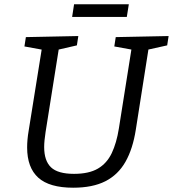

<svg xmlns="http://www.w3.org/2000/svg" viewBox="-20 -866 806 895"><path d="M519.5 -693 766 -698 759.3 -654.5 660.4 -632.5 673.7 -647.2 613.1 -261.7Q599.1 -171.7 564.7 -111.5Q530.4 -51.3 471 -21.1Q411.7 9 321 9Q210.3 9 158.4 -37.8Q106.5 -84.7 106.5 -178.7Q106.5 -196.4 108.2 -215.7Q109.9 -235.1 113.5 -256.1L176.2 -647.2L185.5 -632.8L93.9 -649.5L100.6 -693L345.1 -698L338.4 -654.5L242.8 -632.5L255.5 -647.2L192.5 -250.7Q189.5 -231 187.7 -213.4Q185.9 -195.7 185.9 -180.4Q185.9 -116.5 217.8 -86Q249.8 -55.6 325 -55.6Q394.6 -55.6 436.4 -80.1Q478.1 -104.5 500.8 -152Q523.4 -199.5 534.1 -267.1L594.4 -647.2L604.7 -632.8L512.8 -649.5ZM580.5 -846.2 571.1 -787H316.2L325.3 -846.2Z"/></svg>

Font: Bitter Thin
Style: Italic
Weight: 100
Italic angle: -9°
Designer: Sol Matas, and Bitter project Authors
Foundry: Sol Matas
Version: Version 2.002